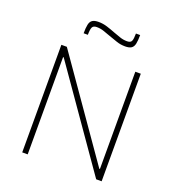

<svg xmlns="http://www.w3.org/2000/svg" viewBox="-158 -1030 1054 1154"><g transform="rotate(20 369.0 -452.5)"><path d="M115 0V-688H150L584 -66H588V-688H623V0H588L154 -622H150V0ZM217 -799Q217 -834 221.5 -855Q226 -876 239.5 -885Q253 -894 279 -894Q307 -894 334 -885.5Q361 -877 389 -866Q411 -858 432.5 -850.5Q454 -843 478 -843Q501 -843 507 -857Q513 -871 513 -905H540Q540 -870 535.5 -849Q531 -828 517.5 -819Q504 -810 478 -810Q448 -810 422.5 -819Q397 -828 368 -838Q346 -846 324.5 -853.5Q303 -861 279 -861Q257 -861 250.5 -847Q244 -833 244 -799Z"/></g></svg>

Font: Saira Thin
Style: Regular
Weight: 100
Designer: Hector Gatti with collaboration of the Omnibus-Type team
Foundry: Omnibus-Type
Version: Version 1.101